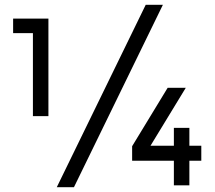

<svg xmlns="http://www.w3.org/2000/svg" viewBox="-20 -777 903 805"><path d="M591 -757H663L290 8H218ZM709 -166V-241H774V-166H824V-103H774V0H709V-103H534V-164L683 -409H759L611 -166ZM35 -699H183V-290H118V-638H35Z"/></svg>

Font: Myanmar Khyay
Style: Regular
Weight: 400
Designer: Danh Hong
Foundry: Google Inc.
Version: Version 1.10 March 4, 2015